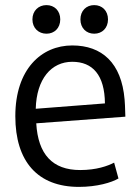

<svg xmlns="http://www.w3.org/2000/svg" viewBox="-20 -720 550 752"><path d="M471 -263 122 -237C129 -116 185 -54 294 -54C358 -54 402 -70 427 -83L444 -21C417 -5 360 12 289 12C128 12 40 -87 40 -265C40 -449 142 -542 263 -542C379 -542 456 -474 468 -330C469 -317 470 -304 471 -263ZM391 -315C390 -426 343 -478 263 -478C181 -478 123 -411 120 -294ZM216 -644C216 -610 193 -588 162 -588C131 -588 107 -610 107 -644C107 -678 131 -700 162 -700C193 -700 216 -678 216 -644ZM403 -644C403 -610 380 -588 349 -588C318 -588 295 -610 295 -644C295 -678 318 -700 349 -700C380 -700 403 -678 403 -644Z"/></svg>

Font: Repo Regular
Style: Regular
Weight: 400
Designer: Stefan Peev
Foundry: Context Ltd
Version: Version 1.502